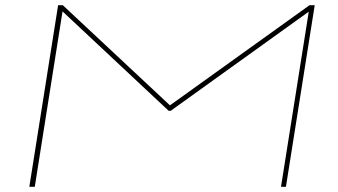

<svg xmlns="http://www.w3.org/2000/svg" viewBox="-20 -720 1303 740"><path d="M93 0 204 -700H222L635 -314L1173 -700H1193L1082 0H1063L1170 -675L638 -293H630L221 -676L114 0Z"/></svg>

Font: Georama ExtraExtended Thin
Style: Italic
Weight: 100
Width: 8
Italic angle: -9°
Designer: Jean-Baptiste Levee
Foundry: Production Type
Version: Version 1.000